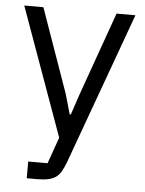

<svg xmlns="http://www.w3.org/2000/svg" viewBox="-52 -558 603 800"><g transform="rotate(5 249.5 -158.0)"><path d="M403 -516H482L251 120Q242 143 233 158.5Q224 174 211 183Q198 192 178.5 196Q159 200 131 200H90V130H171L210 20L17 -516H97L221 -165L245 -81H250L278 -165Z"/></g></svg>

Font: IBM Plex Sans Arabic
Style: Regular
Weight: 400
Designer: Mike Abbink, Paul van der Laan, Pieter van Rosmalen, Wael Morcos, Khajak Apelian
Foundry: Bold Monday
Version: Version 1.1